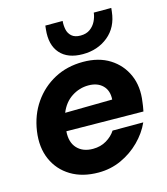

<svg xmlns="http://www.w3.org/2000/svg" viewBox="-109 -803 783 900"><g transform="rotate(-15 282.0 -353.0)"><path d="M259 12Q181 12 125.5 -21.5Q70 -55 44 -114Q18 -173 29 -250Q40 -326 80 -384Q120 -442 181.5 -475Q243 -508 321 -508Q397 -508 450 -474.5Q503 -441 528 -384Q553 -327 542 -254Q541 -247 539.5 -235Q538 -223 535 -210L162 -214Q158 -161 185.5 -131.5Q213 -102 262 -102Q299 -102 327.5 -119Q356 -136 372 -161H521Q500 -114 460.5 -74.5Q421 -35 369.5 -11.5Q318 12 259 12ZM317 -395Q273 -395 235.5 -370.5Q198 -346 179 -299L408 -302Q411 -345 386 -370Q361 -395 317 -395ZM331 -543Q258 -543 221.5 -584.5Q185 -626 193 -700L195 -718H279Q277 -698 281 -677.5Q285 -657 300 -643.5Q315 -630 343 -630Q371 -630 389.5 -643.5Q408 -657 418 -677.5Q428 -698 430 -718H515L513 -700Q505 -626 454 -584.5Q403 -543 331 -543Z"/></g></svg>

Font: Host Grotesk Black
Style: Italic
Weight: 900
Italic angle: -8°
Designer: Doğukan Karapınar based on Poppins by Indian Type Foundry, Jonny Pinhorn
Foundry: Element Type
Version: Version 1.000; ttfautohint (v1.8.4.7-5d5b);gftools[0.9.33]